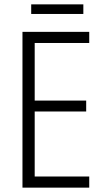

<svg xmlns="http://www.w3.org/2000/svg" viewBox="-20 -860 480 880"><path d="M362 -840H123V-796H362ZM389 0V-51H139V-349H375V-399H139V-663H389V-714H83V0Z"/></svg>

Font: Noto Sans Hebrew Condensed Light
Style: Regular
Weight: 300
Width: 3
Designer: Monotype Design Team
Foundry: Monotype Imaging Inc.
Version: Version 2.004